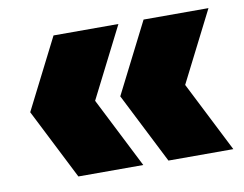

<svg xmlns="http://www.w3.org/2000/svg" viewBox="-57 -580 751 590"><g transform="rotate(-10 319.0 -285.0)"><path d="M143 -65 31.5 -285 143 -505H345.5L234 -285L345.5 -65ZM424 -65 312.5 -285 424 -505H626.5L515 -285L626.5 -65Z"/></g></svg>

Font: Encode Sans SemiCondensed SemiCondensed Black
Style: Regular
Weight: 900
Width: 4
Designer: Multiple Designers
Foundry: Impallari Type
Version: Version 3.000; ttfautohint (v1.8.3) -l 8 -r 50 -G 200 -x 14 